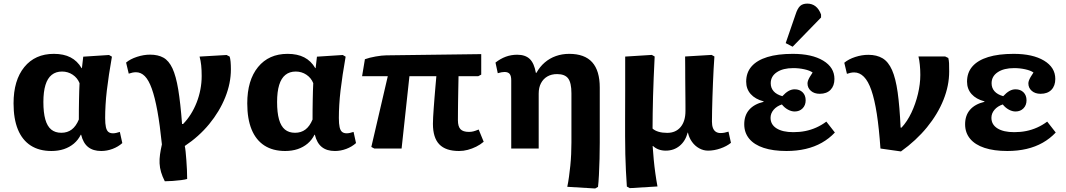

<svg xmlns="http://www.w3.org/2000/svg" viewBox="-20 -844 6060 1091"><path d="M272.5 14Q202.5 14 154.5 -17Q106.5 -48 81.7 -108.2Q57 -168.5 57 -256.5Q57 -388 118.2 -463Q179.5 -538 286 -538Q342 -538 380.7 -518Q419.5 -498 443.5 -457H445.5L453 -522L599.5 -531.5L616 -522Q606.5 -468.5 599.3 -420.5Q592 -372.5 587 -329.5Q582 -286.5 579.8 -247.7Q577.5 -209 577.5 -173.5Q577.5 -140.5 581.8 -121.5Q586 -102.5 595.8 -94.5Q605.5 -86.5 622.5 -86.5Q630.5 -86.5 640.8 -88.8Q651 -91 661 -94.5L675 -31Q651.5 -10 619.8 2Q588 14 555 14Q509 14 480.8 -8.5Q452.5 -31 441 -78.5H439Q424.5 -49 400 -28.2Q375.5 -7.5 343.3 3.3Q311 14 272.5 14ZM328.5 -89.5Q363 -89.5 387.5 -108Q412 -126.5 428 -165Q428 -191 428.2 -218.8Q428.5 -246.5 429 -274.3Q429.5 -302 430.2 -326.8Q431 -351.5 432 -371.5Q420 -401.5 393 -419.5Q366 -437.5 332.5 -437.5Q297.5 -437.5 273.8 -418.5Q250 -399.5 238.3 -361Q226.5 -322.5 226.5 -264.5Q226.5 -204 237.5 -165.3Q248.5 -126.5 271 -108Q293.5 -89.5 328.5 -89.5Z M916.5 186Q902.5 159 895.3 134.2Q888 109.5 886.8 84.7Q885.5 60 889.3 33.5Q893 7 900 -23.5Q888.5 -135.5 874.3 -213.5Q860 -291.5 842.5 -340.2Q825 -389 803 -411.2Q781 -433.5 752.5 -433.5Q734 -433.5 711.5 -425.5L696.5 -488.5Q720 -508.5 758.3 -521Q796.5 -533.5 832.5 -533.5Q878 -533.5 908.8 -516.3Q939.5 -499 959.8 -455.8Q980 -412.5 992.8 -335.5Q1005.5 -258.5 1014.5 -139.5H1020.5Q1044.5 -164 1064 -195Q1083.5 -226 1097.5 -261.7Q1111.5 -297.5 1118.7 -335.5Q1126 -373.5 1126 -412Q1126 -447 1123.2 -473.2Q1120.5 -499.5 1114 -522.5L1267.5 -531.5L1285 -522.5Q1288.5 -512 1290.3 -493Q1292 -474 1292 -450Q1292 -371 1259.8 -290.7Q1227.5 -210.5 1169 -139.2Q1110.5 -68 1030 -14.5Q1032.5 -3.5 1034.8 18.2Q1037 40 1039 67Q1041 94 1042.3 121.7Q1043.5 149.5 1043.5 173Q1032 176.5 1009 179.5Q986 182.5 961 184.2Q936 186 916.5 186Z M1600.5 14Q1530.5 14 1482.5 -17Q1434.5 -48 1409.7 -108.2Q1385 -168.5 1385 -256.5Q1385 -388 1446.2 -463Q1507.5 -538 1614 -538Q1670 -538 1708.7 -518Q1747.5 -498 1771.5 -457H1773.5L1781 -522L1927.5 -531.5L1944 -522Q1934.5 -468.5 1927.3 -420.5Q1920 -372.5 1915 -329.5Q1910 -286.5 1907.8 -247.7Q1905.5 -209 1905.5 -173.5Q1905.5 -140.5 1909.8 -121.5Q1914 -102.5 1923.8 -94.5Q1933.5 -86.5 1950.5 -86.5Q1958.5 -86.5 1968.8 -88.8Q1979 -91 1989 -94.5L2003 -31Q1979.5 -10 1947.8 2Q1916 14 1883 14Q1837 14 1808.8 -8.5Q1780.5 -31 1769 -78.5H1767Q1752.5 -49 1728 -28.2Q1703.5 -7.5 1671.3 3.3Q1639 14 1600.5 14ZM1656.5 -89.5Q1691 -89.5 1715.5 -108Q1740 -126.5 1756 -165Q1756 -191 1756.2 -218.8Q1756.5 -246.5 1757 -274.3Q1757.5 -302 1758.2 -326.8Q1759 -351.5 1760 -371.5Q1748 -401.5 1721 -419.5Q1694 -437.5 1660.5 -437.5Q1625.5 -437.5 1601.8 -418.5Q1578 -399.5 1566.3 -361Q1554.5 -322.5 1554.5 -264.5Q1554.5 -204 1565.5 -165.3Q1576.5 -126.5 1599 -108Q1621.5 -89.5 1656.5 -89.5Z M2588.5 14Q2512.5 14 2476.3 -23.8Q2440 -61.5 2440 -140.5Q2440 -155.5 2441.2 -178.5Q2442.5 -201.5 2444.5 -229.5Q2446.5 -257.5 2449 -288.5Q2451.5 -319.5 2454.2 -350.7Q2457 -382 2459.5 -411H2306.5L2262 0H2107L2090 -9L2183.5 -411H2037.5L2053.5 -507.5Q2065.5 -512 2081.5 -516Q2097.5 -520 2114.5 -523Q2131.5 -526 2147.5 -527.8Q2163.5 -529.5 2174.5 -529.5L2714.5 -536.5V-420L2697.5 -411H2585.5Q2584.5 -357 2583.8 -320.8Q2583 -284.5 2582.8 -258.8Q2582.5 -233 2582.3 -210.5Q2582 -188 2582 -161Q2582 -125.5 2596.5 -110Q2611 -94.5 2644.5 -94.5Q2658 -94.5 2669.8 -97.5Q2681.5 -100.5 2700 -108L2728.5 -38.5Q2709 -22 2685.8 -10.5Q2662.5 1 2638 7.5Q2613.5 14 2588.5 14Z M3362 227 3203.5 217.5Q3209 190.5 3213.2 160.2Q3217.5 130 3220.7 97.5Q3224 65 3225.5 31.7Q3227 -1.5 3227 -34V-314Q3227 -373.5 3208.5 -398.2Q3190 -423 3145.5 -423Q3113.5 -423 3090.3 -409.5Q3067 -396 3054 -371.2Q3041 -346.5 3041 -312V0H2885V-387.5Q2885 -413 2876 -424Q2867 -435 2846.5 -435Q2831.5 -435 2808.5 -428L2795.5 -488.5Q2823.5 -510.5 2854 -521.8Q2884.5 -533 2919 -533Q2965 -533 2990.3 -508.8Q3015.5 -484.5 3025 -430H3028Q3047.5 -465 3075.5 -489Q3103.5 -513 3138.8 -525.5Q3174 -538 3214.5 -538Q3302 -538 3345 -490.3Q3388 -442.5 3388 -346.5V-34Q3388 8 3386.8 57.7Q3385.5 107.5 3383.3 150.7Q3381 194 3378 218Z M3558.5 225 3542 216Q3539 172 3536.7 127Q3534.5 82 3533.2 32.7Q3532 -16.5 3532 -71.5Q3532 -84 3532 -108.5Q3532 -133 3532 -166.8Q3532 -200.5 3532.2 -242Q3532.5 -283.5 3532.5 -329.5Q3532.5 -375.5 3532.5 -424.5Q3532.5 -473.5 3532.5 -522.5L3684 -532L3700 -523Q3697 -459.5 3694.5 -403.2Q3692 -347 3690.8 -297Q3689.5 -247 3688.8 -201.3Q3688 -155.5 3688 -113.5Q3701 -101.5 3722.3 -95.3Q3743.5 -89 3771 -89Q3819.5 -89 3847.3 -122Q3875 -155 3875 -213.5Q3875 -225.5 3875 -244.5Q3875 -263.5 3874.7 -288Q3874.5 -312.5 3874.2 -341.3Q3874 -370 3873.7 -400.5Q3873.5 -431 3873.5 -462.3Q3873.5 -493.5 3873 -523L4023.5 -532L4039.5 -523Q4037 -491 4035 -452.3Q4033 -413.5 4031.3 -372.5Q4029.5 -331.5 4028.3 -291.5Q4027 -251.5 4026.3 -215.8Q4025.5 -180 4025.5 -153Q4025.5 -131.5 4031 -117Q4036.5 -102.5 4047.5 -95.3Q4058.5 -88 4074 -88Q4086 -88 4096.3 -90Q4106.5 -92 4119.5 -96L4133.5 -32.5Q4109 -12.5 4073.3 -0.3Q4037.5 12 4003.5 12Q3977 12 3953 -1.3Q3929 -14.5 3912.3 -37.8Q3895.5 -61 3889 -90.5H3887.5Q3875 -42.5 3842 -15.3Q3809 12 3763 12Q3741 12 3722.8 5.3Q3704.5 -1.5 3690.5 -14.5H3688.5Q3691 24.5 3694.8 63.5Q3698.5 102.5 3703.8 140.3Q3709 178 3716 215.5Z M4449 14Q4373 14 4319.2 -3.8Q4265.5 -21.5 4237.2 -55.8Q4209 -90 4209 -138Q4209 -188 4237 -220.3Q4265 -252.5 4319 -265.5V-268Q4271.5 -280.5 4245.7 -309.5Q4220 -338.5 4220 -380Q4220 -431.5 4250.5 -466.5Q4281 -501.5 4340 -519.8Q4399 -538 4485 -538Q4593.5 -538 4657.5 -499.5Q4721.5 -461 4721.5 -395.5Q4721.5 -356.5 4699.5 -333.7Q4677.5 -311 4638 -311Q4607 -311 4587.8 -327.7Q4568.5 -344.5 4568.5 -370Q4568.5 -377.5 4571.5 -386Q4574.5 -394.5 4581 -406Q4587.5 -417.5 4597.5 -432Q4581.5 -443.5 4551 -450.2Q4520.5 -457 4487.5 -457Q4429 -457 4394.3 -433.7Q4359.5 -410.5 4359.5 -371Q4359.5 -344.5 4375.8 -325.8Q4392 -307 4425.5 -297.5Q4444 -317.5 4460.8 -327Q4477.5 -336.5 4495.5 -336.5Q4523.5 -336.5 4540.8 -319.5Q4558 -302.5 4558 -274Q4558 -246 4540.5 -228.2Q4523 -210.5 4495.5 -210.5Q4476.5 -210.5 4457 -221.3Q4437.5 -232 4423 -250.5Q4393 -240.5 4375.8 -220Q4358.5 -199.5 4358.5 -174.5Q4358.5 -136 4392.8 -114.5Q4427 -93 4488 -93Q4524.5 -93 4556.5 -99.5Q4588.5 -106 4618.3 -119.3Q4648 -132.5 4675.5 -153L4724 -91Q4691.5 -56.5 4650 -33Q4608.5 -9.5 4558.3 2.2Q4508 14 4449 14ZM4484 -578.5 4444.5 -599 4500.5 -761.5Q4511.5 -796 4526.3 -809.8Q4541 -823.5 4567.5 -823.5Q4594.5 -823.5 4614.3 -808Q4634 -792.5 4645.5 -761.5V-744.5Z M5099.5 16.5 4983 0Q4975 -115 4962.3 -197Q4949.5 -279 4931.5 -331Q4913.5 -383 4889 -407.7Q4864.5 -432.5 4833.5 -432.5Q4815 -432.5 4792.5 -424.5L4777.5 -487.5Q4802 -508 4839.8 -520.3Q4877.5 -532.5 4914 -532.5Q4962 -532.5 4995 -512.8Q5028 -493 5048.8 -446Q5069.5 -399 5080.8 -319.3Q5092 -239.5 5097.5 -119H5103Q5135 -153.5 5158.8 -203.5Q5182.5 -253.5 5196 -310Q5209.5 -366.5 5209.5 -418.5Q5209.5 -448 5206.7 -475.5Q5204 -503 5199 -523H5351L5368.5 -514.5Q5372 -501 5372.8 -485Q5373.5 -469 5373.5 -437.5Q5373.5 -357.5 5341 -276.5Q5308.5 -195.5 5247.3 -120.5Q5186 -45.5 5099.5 16.5Z M5704 14Q5628 14 5574.2 -3.8Q5520.5 -21.5 5492.2 -55.8Q5464 -90 5464 -138Q5464 -188 5492 -220.3Q5520 -252.5 5574 -265.5V-268Q5526.5 -280.5 5500.7 -309.5Q5475 -338.5 5475 -380Q5475 -431.5 5505.5 -466.5Q5536 -501.5 5595 -519.8Q5654 -538 5740 -538Q5848.5 -538 5912.5 -499.5Q5976.5 -461 5976.5 -395.5Q5976.5 -356.5 5954.5 -333.7Q5932.5 -311 5893 -311Q5862 -311 5842.8 -327.7Q5823.5 -344.5 5823.5 -370Q5823.5 -377.5 5826.5 -386Q5829.5 -394.5 5836 -406Q5842.5 -417.5 5852.5 -432Q5836.5 -443.5 5806 -450.2Q5775.5 -457 5742.5 -457Q5684 -457 5649.3 -433.7Q5614.5 -410.5 5614.5 -371Q5614.5 -344.5 5630.8 -325.8Q5647 -307 5680.5 -297.5Q5699 -317.5 5715.8 -327Q5732.5 -336.5 5750.5 -336.5Q5778.5 -336.5 5795.8 -319.5Q5813 -302.5 5813 -274Q5813 -246 5795.5 -228.2Q5778 -210.5 5750.5 -210.5Q5731.5 -210.5 5712 -221.3Q5692.5 -232 5678 -250.5Q5648 -240.5 5630.8 -220Q5613.5 -199.5 5613.5 -174.5Q5613.5 -136 5647.8 -114.5Q5682 -93 5743 -93Q5779.5 -93 5811.5 -99.5Q5843.5 -106 5873.3 -119.3Q5903 -132.5 5930.5 -153L5979 -91Q5946.5 -56.5 5905 -33Q5863.5 -9.5 5813.3 2.2Q5763 14 5704 14Z"/></svg>

Font: Literata Variable Black
Style: Regular
Weight: 900
Designer: Latin by Veronika Burian and Jose Scaglione. Greek by Irene Vlachou. Cyrillic by Vera Evstafieva.
Foundry: TypeTogether
Version: Version 3.021